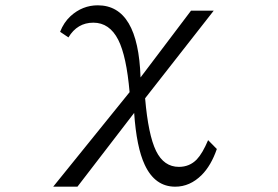

<svg xmlns="http://www.w3.org/2000/svg" viewBox="-20 -580 1040 719"><path d="M179.2 119.1 465.3 -234.9Q453.6 -370.1 422.9 -430.7Q390.1 -495.1 329.6 -495.1Q269.5 -495.1 236.3 -439.9L205.1 -460.9Q218.8 -496.1 244.1 -519.5Q288.6 -560.1 346.2 -560.1Q497.6 -560.1 506.3 -290L695.3 -540H780.3L523.4 -211.9Q535.2 -74.7 564.5 -14.6Q593.8 44.9 649.9 44.9Q689.9 44.9 716.8 17.1Q738.3 -5.4 759.3 -55.2L792 -22Q770.5 40 735.4 75.2Q691.4 119.1 636.2 119.1Q560.1 119.1 522 37.1Q491.2 -28.3 482.4 -157.2L270 119.1Z"/></svg>

Font: BIZ UDPMincho
Style: Regular
Weight: 400
Designer: TypeBank Co., Ltd.
Foundry: Morisawa Inc.
Version: Version 1.06